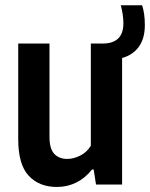

<svg xmlns="http://www.w3.org/2000/svg" viewBox="-20 -714 580 743"><path d="M452.5 -489.5V0H351.5L342.5 -58H336Q309.5 -24.5 275 -7.5Q240.5 9.5 200 9.5Q131.5 9.5 91 -34Q50.5 -77.5 50.5 -175.5V-545.5H171.5V-184.5Q171.5 -138.5 189.8 -118.8Q208 -99 240.5 -99Q264.5 -99 290.2 -111.8Q316 -124.5 331.5 -150V-545.5H377Q457.5 -545.5 457.5 -624Q457.5 -656 447.5 -693.5H530Q540.5 -662 540.5 -617Q540.5 -565 517.2 -533Q494 -501 452.5 -489.5Z"/></svg>

Font: Encode Sans Condensed SemiBold
Style: Regular
Weight: 600
Width: 3
Designer: Multiple Designers
Foundry: Impallari Type
Version: Version 2.000